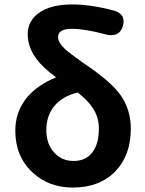

<svg xmlns="http://www.w3.org/2000/svg" viewBox="-20 -832 656 866"><path d="M308 14Q200 14 127 -54Q49 -126 49 -243Q49 -329 103 -394Q151 -450 233 -483Q174 -526 144 -567Q105 -619 105 -678Q105 -736 153 -772Q207 -812 305 -812Q390 -812 495 -784Q550 -767 534 -714Q526 -686 503 -677Q481 -669 452 -678Q362 -702 304 -702Q242 -702 242 -665Q242 -640 274 -610Q294 -592 353 -550Q385 -528 402 -516Q487 -454 523 -404Q570 -338 570 -252Q570 -132 501 -60Q430 14 308 14ZM312 -106Q366 -106 395 -143Q426 -181 426 -252Q426 -303 399 -344Q376 -380 330 -415Q263 -398 227 -356Q189 -312 189 -245Q189 -181 226 -142Q260 -106 312 -106Z"/></svg>

Font: GenSenRounded2 TW B
Style: Regular
Weight: 700
Version: Version 2.000;PS 2;hotconv 16.6.51;makeotf.lib2.5.65220 DEVE